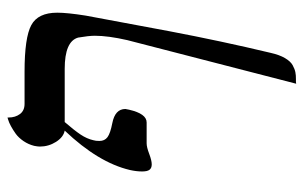

<svg xmlns="http://www.w3.org/2000/svg" viewBox="-170 -437 816 516"><g transform="rotate(-90 238.0 -179.0)"><path d="M167 -192.9H110.8Q100.6 -192.9 82.5 -186Q64.5 -179.2 54.2 -179.2Q44.4 -179.2 39.8 -185.1Q35.2 -190.9 35.2 -205.1Q35.2 -220.2 39.1 -237.8Q59.1 -322.8 145 -413.1Q127.4 -416.5 114.7 -436.5Q102.1 -456.5 102.1 -480Q102.1 -485.4 104 -495.1Q107.9 -510.7 116.9 -523.9Q126 -537.1 136.5 -544.7Q147 -552.2 157 -557.6Q167 -563 173.8 -564.9L180.2 -566.9V-564Q180.2 -545.9 189.5 -533.4Q198.7 -521 216.8 -521H303.2Q395 -521 428.5 -502.9Q461.9 -484.9 461.9 -433.1Q461.9 -406.2 454.1 -356.9L412.1 -131.8Q385.7 7.3 354 140.1Q348.6 164.1 339.8 179Q331.1 193.8 320.8 199.5Q310.5 205.1 302 206.8Q293.5 208.5 283.7 208.3Q273.9 208 271 209L388.2 -245.1Q399.9 -296.4 399.9 -332Q399.9 -348.6 395 -377Q384.8 -413.1 311 -413.1H168Q146 -387.7 134.5 -370.6Q123 -353.5 119.1 -335.9Q117.2 -330.1 117.2 -319.8Q117.2 -305.7 127.4 -298.1Q137.7 -290.5 165 -285.2Q203.1 -277.8 203.1 -250Q203.1 -248 201.2 -240.2Q190.4 -192.9 167 -192.9Z"/></g></svg>

Font: Linux Libertine G
Style: Italic
Weight: 400
Italic angle: -12°
Designer: Philipp H. Poll
Foundry: Philipp H. Poll
Version: Version 5.1.3